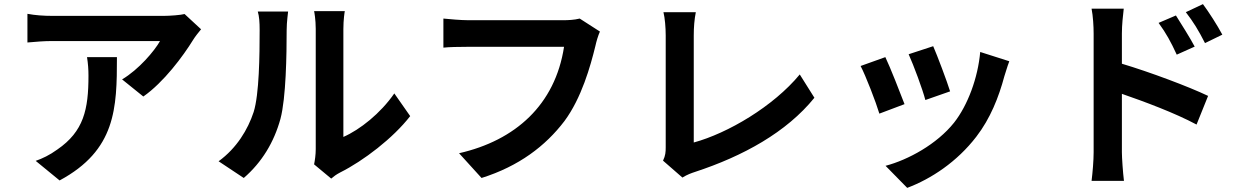

<svg xmlns="http://www.w3.org/2000/svg" viewBox="-20 -819 6040 931"><path d="M955 -677 875 -751C857 -746 803 -742 774 -742H235C191 -742 150 -745 113 -752V-613C160 -617 192 -620 235 -620H756C729 -572 653 -482 572 -434L675 -351C774 -420 868 -547 916 -625C925 -640 944 -664 955 -677ZM547 -542H402C407 -510 409 -483 409 -452C409 -288 386 -182 258 -94C221 -67 185 -50 153 -39L269 56C542 -91 547 -294 547 -542Z M1503 -22 1586 47C1599 36 1609 28 1630 17C1742 -39 1886 -149 1969 -256L1892 -366C1825 -269 1725 -190 1645 -155V-678C1645 -723 1651 -762 1652 -765H1503C1504 -762 1511 -724 1511 -679V-96C1511 -69 1507 -41 1503 -22ZM1040 -37 1162 44C1250 -32 1309 -130 1340 -243C1367 -345 1370 -555 1370 -673C1370 -713 1377 -759 1377 -763H1230C1237 -739 1239 -712 1239 -672C1239 -552 1237 -362 1210 -276C1182 -191 1128 -101 1040 -37Z M2889 -666 2791 -729C2764 -722 2732 -721 2712 -721H2250C2217 -721 2159 -726 2130 -729V-588C2157 -591 2204 -592 2249 -592H2715C2672 -311 2479 -138 2206 -76L2315 44C2496 -13 2625 -111 2717 -232C2800 -344 2843 -498 2867 -596C2872 -619 2880 -646 2889 -666Z M3195 -40 3289 42C3313 27 3334 20 3349 15C3584 -62 3794 -178 3929 -345L3858 -458C3730 -303 3509 -173 3344 -128V-647C3344 -687 3347 -725 3354 -760H3197C3204 -732 3208 -686 3208 -647V-105C3208 -82 3207 -65 3195 -40Z M4505 -595 4386 -556C4410 -503 4454 -385 4467 -334L4587 -376C4573 -422 4524 -552 4505 -595ZM4874 -522 4733 -567C4722 -442 4673 -309 4606 -224C4523 -120 4384 -44 4274 -15L4379 92C4496 48 4621 -35 4714 -156C4782 -244 4823 -348 4850 -449C4857 -469 4862 -490 4874 -522ZM4273 -542 4153 -499C4177 -454 4228 -322 4244 -268L4366 -314C4345 -369 4297 -492 4273 -542Z M5823 -610 5907 -651C5883 -696 5842 -760 5813 -799L5730 -760C5767 -712 5791 -673 5823 -610ZM5420 -510V-656C5420 -699 5425 -742 5429 -777H5273C5280 -741 5283 -692 5283 -656V-81C5283 -41 5278 18 5273 58H5430C5425 18 5420 -54 5420 -81V-364C5527 -327 5678 -271 5782 -215L5838 -354C5744 -399 5554 -470 5420 -510ZM5686 -554 5773 -593C5749 -638 5709 -701 5682 -744L5598 -708C5635 -657 5657 -617 5686 -554Z"/></svg>

Font: Spoqa Han Sans Neo Bold
Style: Bold
Weight: 700
Designer: [Spoqa Han Sans Neo] Dong-huui Kim  Younghwa Kang  Yujin Lee  [Noto Sans] Ryoko NISHIZUKA  (kana & ideographs); Paul D. 
Foundry: Spoqa (http://www.spoqa-han-sans.com)
Version: Version 1.100;hotconv 1.0.109;makeotfexe 2.5.65596